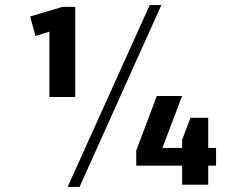

<svg xmlns="http://www.w3.org/2000/svg" viewBox="-20 -729 904 758"><path d="M277 -346H175V-604L120 -587L99 -664L227 -702H277ZM571 -709H617L294 9H247ZM518 -135 599 -350H699L621 -145H699V-177L732 -264H802V-145H833V-75H802V0H699V-75H518Z"/></svg>

Font: Pathway Extreme 8pt Thin 12pt SemiBold
Style: Regular
Weight: 600
Version: Version 1.001;gftools[0.9.26]